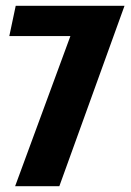

<svg xmlns="http://www.w3.org/2000/svg" viewBox="-20 -640 449 660"><path d="M32 0 222 -516H12L34 -620H408L184 0Z"/></svg>

Font: Smooch Sans ExtraBold
Style: Regular
Weight: 800
Designer: Robert E. Leuschke
Foundry: Robert E. Leuschke
Version: Version 1.010